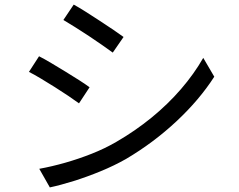

<svg xmlns="http://www.w3.org/2000/svg" viewBox="-20 -788 1040 836"><path d="M301 -768Q323 -756 353 -737Q383 -718 415 -697Q447 -676 474.5 -657.5Q502 -639 518 -627L471 -559Q453 -572 426 -591Q399 -610 368 -630.5Q337 -651 307.5 -669.5Q278 -688 256 -701ZM151 -53Q206 -63 264 -79.5Q322 -96 379 -118.5Q436 -141 486 -170Q569 -218 640 -276Q711 -334 768 -400Q825 -466 865 -536L913 -454Q848 -353 748.5 -260Q649 -167 529 -96Q478 -67 418.5 -42.5Q359 -18 301.5 0Q244 18 197 28ZM150 -543Q172 -532 203 -513.5Q234 -495 266 -475.5Q298 -456 326 -438Q354 -420 370 -408L324 -338Q305 -352 277.5 -370.5Q250 -389 219 -408.5Q188 -428 158 -446Q128 -464 106 -475Z"/></svg>

Font: Farlight84_Sys_V01
Style: Regular
Weight: 400
Designer: Ryoko NISHIZUKA  (kana, bopomofo & ideographs); Paul D. Hunt (Latin, Greek & Cyrillic); Sandoll Communications , Soo-you
Foundry: Adobe
Version: Version 2.004;October 29, 2024;FontCreator 14.0.0.2814 64-bi